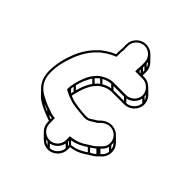

<svg xmlns="http://www.w3.org/2000/svg" viewBox="-249 -877 1244 1244"><g transform="rotate(45 373.0 -255.5)"><path d="M584 -472C584 -431 548 -397 507 -397H390C359 -397 330 -383 309 -370C289 -358 284 -350 270 -334C244 -302 227 -256 217 -212C213 -194 210 -177 210 -157V-153C235 -139 262 -127 290 -119C292 -118 298 -116 300 -116C323 -112 347 -108 372 -106L398 -104C404 -103 409 -102 414 -102C422 -103 429 -103 436 -103L438 -104C451 -107 466 -114 474 -121C483 -127 493 -133 504 -139C523 -161 551 -183 585 -180C625 -176 658 -142 654 -98C652 -72 638 -57 619 -40C616 -38 612 -34 610 -31C597 -18 583 -9 566 0C532 25 491 45 438 49V85C438 126 404 160 363 160C322 160 287 126 287 85L286 34H279C262 34 233 23 218 17C191 9 163 -5 139 -18C92 -43 57 -84 57 -155C57 -223 74 -275 93 -327C113 -378 144 -428 180 -461C205 -487 249 -514 288 -529V-567C288 -575 289 -583 290 -591V-632C290 -673 326 -708 367 -708C408 -708 442 -673 442 -632V-598C442 -590 441 -580 440 -569V-548H507C548 -548 584 -513 584 -472ZM619 -434C617 -396 584 -363 545 -361L524 -383C560 -390 590 -419 597 -455ZM616 -458 598 -475C598 -480 598 -484 597 -489C606 -480 612 -470 616 -458ZM524 -361H428L408 -381H504ZM408 -360C386 -357 365 -348 349 -338L325 -363C343 -373 365 -380 387 -381ZM337 -330C325 -322 319 -315 311 -305L286 -329C296 -341 299 -346 312 -354ZM301 -293C280 -265 265 -226 255 -189L232 -212C241 -250 257 -290 277 -318ZM251 -172C249 -165 248 -160 247 -153L226 -174C226 -182 226 -188 228 -195ZM689 -59C686 -38 676 -23 660 -9L635 -34C649 -47 661 -61 666 -81ZM688 -80 669 -100C669 -108 668 -115 667 -122C678 -111 686 -97 688 -80ZM641 9C631 18 620 25 607 32L582 8C594 1 606 -7 616 -16ZM594 40C565 61 527 80 484 84L462 62C504 56 541 36 569 16ZM474 94V102L454 82V74ZM474 123C472 161 439 194 401 196L380 174C416 167 445 138 452 102ZM377 193C365 189 354 183 345 174C350 175 355 175 360 175ZM222 41C206 34 191 26 176 18L174 16C186 21 199 27 212 31ZM256 53 246 43C254 46 263 48 272 49V59C266 57 260 55 256 53ZM478 -594V-581L458 -601V-614ZM475 -618 457 -635C457 -640 457 -644 456 -649C465 -640 471 -630 475 -618ZM464 -563 456 -572C456 -575 457 -578 457 -581L474 -563ZM493 -563V-597C493 -622 482 -644 466 -660L431 -696C415 -712 392 -722 367 -722C318 -722 276 -681 276 -632V-593C275 -585 274 -575 274 -567V-539C237 -524 195 -498 170 -471C133 -436 99 -386 79 -333C59 -280 43 -225 43 -155C43 -102 61 -64 89 -36L124 0C136 12 152 22 168 31C200 48 235 62 272 75V85C272 109 282 132 298 148L334 184C351 201 373 211 398 211C447 211 489 169 489 120V98C538 93 578 71 609 48C626 39 644 28 657 15C660 12 662 9 664 7C685 -9 701 -31 704 -61C706 -90 696 -115 678 -133L643 -168C628 -183 608 -192 586 -194C546 -197 515 -174 494 -151C483 -145 474 -139 465 -133C459 -129 445 -118 436 -118C429 -118 424 -118 414 -117C410 -117 405 -117 400 -118L374 -120C350 -122 325 -127 302 -131H301C300 -131 298 -132 295 -133C284 -137 272 -141 261 -145C262 -154 264 -162 267 -173C277 -215 294 -261 317 -289C332 -306 333 -310 352 -322C372 -335 398 -346 425 -346H542C591 -346 634 -388 634 -437C634 -462 624 -484 607 -501L571 -536C554 -553 532 -563 507 -563Z"/></g></svg>

Font: Blanket
Style: Ugh
Weight: 900
Foundry: Cannot Into Space Fonts
Version: Version 0.9